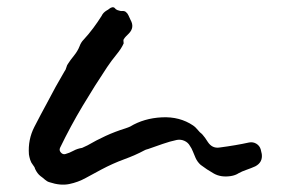

<svg xmlns="http://www.w3.org/2000/svg" viewBox="-20 -506 804 531"><path d="M704 -80Q707 -57 686 -46Q675 -41 662 -36.5Q649 -32 640 -27Q631 -21 618 -19Q591 -15 571.5 -26Q552 -37 535 -50Q526 -58 521 -69Q517 -78 513.5 -87Q510 -96 505 -103Q500 -112 490 -116.5Q480 -121 469 -119Q450 -115 430 -108Q410 -101 390 -94Q382 -92 379 -90Q355 -77 323.5 -65.5Q292 -54 260 -37Q239 -26 217.5 -14Q196 -2 171.5 3Q147 8 117 -2Q110 -4 104.5 -9Q99 -14 92 -19Q83 -26 77 -39Q76 -44 71 -50Q66 -56 63.5 -64Q61 -72 60 -79Q57 -120 75 -155Q93 -190 111 -223Q123 -246 134 -266Q145 -286 158 -308Q162 -313 163.5 -319.5Q165 -326 169 -331Q174 -339 184.5 -352Q195 -365 200 -378Q204 -389 211 -396Q225 -411 238 -428.5Q251 -446 261 -462Q265 -471 275 -477Q279 -479 282.5 -482Q286 -485 291 -486Q296 -486 298 -483Q300 -480 305 -478Q313 -475 318.5 -475.5Q324 -476 328 -473Q333 -469 335.5 -463Q338 -457 341 -451Q353 -430 336 -413Q332 -409 328.5 -405.5Q325 -402 322 -397Q321 -396 321.5 -392Q322 -388 322 -386Q316 -372 302 -355Q288 -338 276 -320Q242 -269 208.5 -213Q175 -157 146 -97Q143 -90 148.5 -84Q154 -78 161 -80Q172 -83 183 -89Q194 -95 207 -97Q211 -99 214.5 -100.5Q218 -102 222 -104Q246 -118 272 -130Q298 -142 327 -151Q331 -152 334 -153.5Q337 -155 340 -156Q378 -179 427.5 -181.5Q477 -184 514 -159Q520 -155 524 -150Q528 -145 533 -140Q540 -135 547 -125Q549 -122 551 -119Q553 -116 555 -113Q567 -95 587 -98Q633 -104 669 -112Q680 -114 689 -108.5Q698 -103 701 -93Q702 -90 702.5 -86.5Q703 -83 704 -80Z"/></svg>

Font: Slackside One
Style: Regular
Weight: 400
Version: Version 1.000